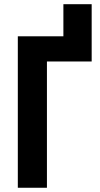

<svg xmlns="http://www.w3.org/2000/svg" viewBox="-20 -885 469 905"><path d="M412.1 -865.2V-595.2H201.2V0H64V-713.9H278.8V-865.2Z"/></svg>

Font: Open Sans Condensed
Style: Bold
Weight: 700
Width: 3
Designer: Monotype Design Team
Foundry: Monotype Imaging Inc.
Version: Version 3.003; ttfautohint (v1.8.4)